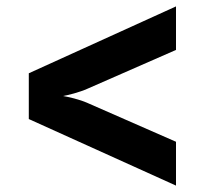

<svg xmlns="http://www.w3.org/2000/svg" viewBox="-20 -629 640 600"><path d="M530 -186 254 -307C227 -319 194 -326 177 -329C194 -332 227 -340 254 -352L530 -473V-609L70 -400V-257L530 -49Z"/></svg>

Font: Tekne LDO ExtraBold
Style: Regular
Weight: 800
Monospace: yes
Designer: Alessio Laiso, Mario Rullo, Paolo Rosset
Foundry: Alessio Laiso
Version: Version 1.000;hotconv 1.0.109;makeotfexe 2.5.65596